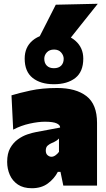

<svg xmlns="http://www.w3.org/2000/svg" viewBox="-20 -985 565 1019"><path d="M149 14Q104 14 75 -5.5Q46 -25 32 -57Q18 -89 18 -126Q18 -170.5 34.2 -199.2Q50.5 -228 75 -245.5Q99.5 -263 125.5 -271.8Q151.5 -280.5 171 -284L299 -308Q300 -321 281.2 -330Q262.5 -339 218 -339Q183.5 -339 137.8 -329Q92 -319 50 -297L41 -479Q79.5 -491 141.5 -504.5Q203.5 -518 283 -518Q383 -518 439 -474.8Q495 -431.5 495 -333V0H316L301 -73H287Q268.5 -37 234.2 -11.5Q200 14 149 14ZM253 -153Q263.5 -153 274.2 -160.5Q285 -168 293 -179V-250Q287 -243.5 279.2 -238.2Q271.5 -233 255 -226Q244 -221.5 233.5 -212.8Q223 -204 223 -186Q223 -169 232.8 -161Q242.5 -153 253 -153ZM266 -538Q195.5 -538 153.2 -571.5Q111 -605 111 -674Q111 -735 153.5 -770.5Q196 -806 267 -806Q337.5 -806 379.8 -769Q422 -732 422 -674Q422 -604.5 379.8 -571.2Q337.5 -538 266 -538ZM266 -623Q291 -623 304.5 -636.5Q318 -650 318 -673Q318 -691 304.5 -706.5Q291 -722 267 -722Q242.5 -722 228.8 -707.2Q215 -692.5 215 -673Q215 -650 228.5 -636.5Q242 -623 266 -623ZM165 -742Q193 -797 220.8 -851.2Q248.5 -905.5 276 -960L499 -965Q453 -907.5 408.8 -852Q364.5 -796.5 323 -744Z"/></svg>

Font: Commissioner Black
Style: Regular
Weight: 900
Designer: Kostas Bartsokas
Foundry: Kostas Bartsokas
Version: Version 1.000; ttfautohint (v1.8.3)